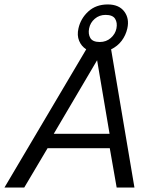

<svg xmlns="http://www.w3.org/2000/svg" viewBox="-27 -844 732 864"><path d="M-7 0 361 -622Q339 -636 329 -660.5Q319 -685 326 -716Q336 -761 370.5 -792.5Q405 -824 458 -824Q508 -824 532 -792.5Q556 -761 546 -716Q539 -685 520.5 -660.5Q502 -636 473 -622L578 0H498L467 -177H187L82 0ZM422 -655Q451 -655 471.5 -673Q492 -691 497 -716Q502 -742 491 -759.5Q480 -777 448 -777Q420 -777 399.5 -759.5Q379 -742 374 -716Q369 -691 379.5 -673Q390 -655 422 -655ZM215 -242H466L410 -573Z"/></svg>

Font: Kanit Light
Style: Italic
Weight: 300
Italic angle: -12°
Designer: Katatrad Team
Foundry: CadsonDemak
Version: Version 2.000; ttfautohint (v1.8.3)